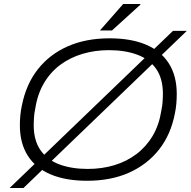

<svg xmlns="http://www.w3.org/2000/svg" viewBox="-20 -889 951 957"><path d="M414 12Q308 12 233 -19.5Q158 -51 118.5 -113Q79 -175 79 -265Q79 -290 81.5 -315Q84 -340 89 -363Q110 -469 168.5 -543.5Q227 -618 317.5 -658Q408 -698 526 -698Q633 -698 707.5 -666.5Q782 -635 821.5 -573Q861 -511 861 -421Q861 -397 859 -373Q857 -349 852 -325Q832 -219 773 -144Q714 -69 623.5 -28.5Q533 12 414 12ZM417 -47Q488 -47 549.5 -65.5Q611 -84 660 -121Q709 -158 741 -212Q773 -266 784 -337Q787 -351 788.5 -362.5Q790 -374 790.5 -383.5Q791 -393 791.5 -402.5Q792 -412 792 -420Q792 -499 757.5 -547Q723 -595 662.5 -617Q602 -639 523 -639Q453 -639 391 -620.5Q329 -602 280 -565.5Q231 -529 199 -474.5Q167 -420 156 -349Q153 -336 151.5 -324.5Q150 -313 149.5 -303Q149 -293 148.5 -284Q148 -275 148 -266Q148 -188 182.5 -139.5Q217 -91 277.5 -69Q338 -47 417 -47ZM28 48 842 -735H911L97 48ZM478 -737 594 -869H679L680 -866L538 -737Z"/></svg>

Font: Archivo SemiExpanded ExtraLight
Style: Italic
Weight: 250
Width: 6
Italic angle: -10°
Designer: Hector Gatti
Foundry: Omnibus-Type
Version: Version 2.001